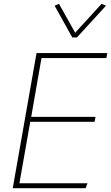

<svg xmlns="http://www.w3.org/2000/svg" viewBox="-20 -989 584 1009"><path d="M82 -26H440L430 0H47L172 -710H544L539 -684H198L144 -375H482L477 -349H139ZM360 -792 267 -959 290 -969 375 -817 514 -969 537 -959 384 -792Z"/></svg>

Font: Livvic Thin
Style: Italic
Weight: 250
Italic angle: -10°
Designer: Jacques Le Bailly, Baron von Fonthausen
Version: Version 1.001; ttfautohint (v1.8.2)